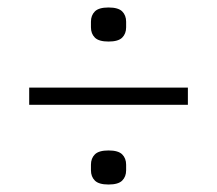

<svg xmlns="http://www.w3.org/2000/svg" viewBox="-20 -562 580 513"><path d="M58 -282V-328H482V-282ZM270 -69Q244 -69 233.5 -79.5Q223 -90 223 -107V-122Q223 -139 233.5 -149.5Q244 -160 270 -160Q296 -160 306.5 -149.5Q317 -139 317 -122V-107Q317 -90 306.5 -79.5Q296 -69 270 -69ZM270 -451Q244 -451 233.5 -461.5Q223 -472 223 -489V-504Q223 -521 233.5 -531.5Q244 -542 270 -542Q296 -542 306.5 -531.5Q317 -521 317 -504V-489Q317 -472 306.5 -461.5Q296 -451 270 -451Z"/></svg>

Font: IBM Plex Sans Cond Light
Style: Regular
Weight: 300
Width: 3
Designer: Mike Abbink, Paul van der Laan, Pieter van Rosmalen
Foundry: Bold Monday
Version: Version 1.3